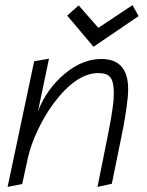

<svg xmlns="http://www.w3.org/2000/svg" viewBox="-20 -732 576 752"><path d="M499 -711.9 365.2 -623 288.1 -710.9 243.2 -670.9 346.2 -548.8 522.9 -668.9ZM171.9 -502 113.8 -492.2 9.8 0 66.9 -11.2 88.9 -111.8Q100.1 -163.6 127.7 -221.9Q155.3 -280.3 189.9 -327.1Q278.8 -445.8 365.2 -445.8Q399.4 -445.8 412.6 -428.5Q425.8 -411.1 425.8 -367.2Q425.8 -355 424.8 -341.1Q423.8 -327.1 421.1 -309.1Q418.5 -291 416.3 -277.1Q414.1 -263.2 409.4 -238.5Q404.8 -213.9 402.1 -200.4Q399.4 -187 393.3 -157Q387.2 -127 384.8 -113.8L361.8 0L418 -12.2L439 -115.2Q456.1 -197.3 462.6 -231.7Q469.2 -266.1 475.6 -310.3Q481.9 -354.5 481.9 -382.8Q481.9 -501 377 -501Q302.2 -501 232.7 -442.4Q163.1 -383.8 128.9 -296.9Z"/></svg>

Font: Comic Neue Angular
Style: Italic
Weight: 400
Italic angle: -12°
Designer: Craig Rozynski
Foundry: Craig Rozynski
Version: Version 2.003